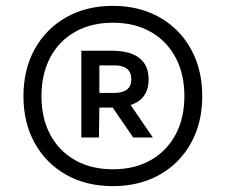

<svg xmlns="http://www.w3.org/2000/svg" viewBox="-20 -769 770 655"><path d="M365 -134Q274.5 -134 205.8 -172.8Q137 -211.5 98.5 -280.8Q60 -350 60 -441Q60 -532 98.5 -601.5Q137 -671 205.8 -710Q274.5 -749 365 -749Q455.5 -749 524.2 -710Q593 -671 631.5 -601.5Q670 -532 670 -441Q670 -350 631.5 -280.8Q593 -211.5 524.2 -172.8Q455.5 -134 365 -134ZM434.5 -300 361.5 -406 420 -419 501.5 -300ZM365 -191.5Q439 -191.5 493.8 -222.5Q548.5 -253.5 578.8 -309.5Q609 -365.5 609 -441Q609 -517 578.8 -573.2Q548.5 -629.5 493.8 -660.5Q439 -691.5 365 -691.5Q291.5 -691.5 236.5 -660.5Q181.5 -629.5 151.5 -573.2Q121.5 -517 121.5 -441Q121.5 -365.5 151.5 -309.5Q181.5 -253.5 236.5 -222.5Q291.5 -191.5 365 -191.5ZM257.5 -300V-596H359.5Q423.5 -596 455.2 -571.2Q487 -546.5 487 -498.5Q487 -450.5 455.8 -426.2Q424.5 -402 359.5 -402H319L317.5 -300ZM319 -452H369.5Q428 -452 428 -498.5Q428 -546 369.5 -546H319Z"/></svg>

Font: Encode Sans SC SemiBold
Style: Regular
Weight: 600
Version: Version 3.002